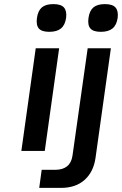

<svg xmlns="http://www.w3.org/2000/svg" viewBox="-20 -735 594 935"><path d="M198 0H84L154 -500H268ZM248 92Q323 92 333 23L407 -500H520L445 35Q435 103 391.5 141.5Q348 180 277 180H171L183 92ZM241 -715H240ZM241 -715H240Q277 -715 291.5 -698.5Q306 -682 302 -648Q297 -613 277 -596.5Q257 -580 220 -580Q183 -580 169 -596.5Q155 -613 160 -648Q165 -683 184 -699Q203 -715 240 -715ZM492 -715H491ZM492 -715H491Q528 -715 542.5 -698.5Q557 -682 553 -648Q548 -613 528 -596.5Q508 -580 471 -580Q434 -580 420 -596.5Q406 -613 411 -648Q416 -683 435 -699Q454 -715 491 -715Z"/></svg>

Font: Fivo Sans Modern Med
Style: Italic
Weight: 450
Designer: Alexander Slobzheninov
Foundry: Alexander Slobzheninov
Version: 1.0